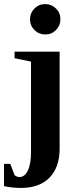

<svg xmlns="http://www.w3.org/2000/svg" viewBox="-28 -714 381 947"><path d="M270 -619.1Q270 -587.9 248.3 -565.9Q226.6 -543.9 195.3 -543.9Q164.1 -543.9 142.1 -565.7Q120.1 -587.4 120.1 -619.1Q120.1 -649.9 141.8 -671.9Q163.6 -693.8 195.3 -693.8Q226.1 -693.8 248 -672.1Q270 -650.4 270 -619.1ZM266.1 19Q266.1 110.8 216.6 161.9Q167 212.9 75.7 212.9Q32.2 212.9 -8.3 204.1V94.2H22.9L43.9 149.9Q55.7 159.2 67.9 159.2Q94.2 159.2 109.6 126.7Q125 94.2 125 34.7V-410.2L43.9 -426.8V-459H266.1Z"/></svg>

Font: Tinos
Style: Bold
Weight: 700
Designer: Steve Matteson
Foundry: Monotype Imaging Inc.
Version: Version 1.23